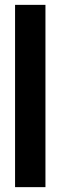

<svg xmlns="http://www.w3.org/2000/svg" viewBox="-20 -770 290 790"><path d="M167 -750V0H42V-750Z"/></svg>

Font: okolaks
Style: Bold
Weight: 600
Width: 8
Version: Version 000.6.0